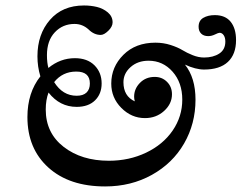

<svg xmlns="http://www.w3.org/2000/svg" viewBox="-20 -626 882 701"><path d="M363.8 54.7Q232.9 54.7 156.5 -14.4Q80.1 -83.5 80.1 -198.7Q80.1 -287.6 127.4 -347.2Q116.7 -382.3 116.7 -420.4Q116.7 -501 162.4 -553.5Q208 -606 286.6 -606Q311.5 -606 334 -600.6Q356.4 -595.2 373.8 -580.6Q391.1 -565.9 391.1 -544.4Q391.1 -528.8 375.5 -513.7Q359.9 -498.5 347.7 -498.5Q323.2 -498.5 303.2 -518.6Q281.2 -538.6 252 -538.6Q209 -538.6 180.2 -508.1Q151.4 -477.5 151.4 -424.8Q151.4 -397 156.7 -377.9Q200.2 -413.6 253.4 -413.6Q298.8 -413.6 325 -387.5Q351.1 -361.3 351.1 -321.3Q351.1 -283.2 326.9 -259.5Q302.7 -235.8 259.8 -235.8Q198.2 -235.8 157.2 -288.1Q147 -261.2 147 -226.1Q147 -140.6 212.4 -89.8Q277.8 -39.1 377.4 -39.1Q451.7 -39.1 513.4 -68.6Q575.2 -98.1 610.4 -149.4Q645.5 -200.7 645.5 -262.2Q645.5 -324.2 610.1 -364.3Q574.7 -404.3 522.5 -404.3Q482.9 -404.3 456.8 -381.1Q430.7 -357.9 430.7 -325.7Q430.7 -274.9 472.2 -255.9Q469.7 -264.6 469.7 -272.9Q469.7 -301.8 491 -323.5Q512.2 -345.2 544.9 -345.2Q571.8 -345.2 589.8 -327.1Q607.9 -309.1 607.9 -281.7Q607.9 -247.1 579.1 -220.9Q550.3 -194.8 509.3 -194.8Q460 -194.8 423.1 -231.9Q386.2 -269 386.2 -320.8Q386.2 -381.8 430.7 -426Q475.1 -470.2 547.4 -470.2Q576.7 -470.2 603 -461.7Q629.4 -453.1 645.8 -443.1Q662.1 -433.1 683.3 -424.6Q704.6 -416 725.1 -416Q758.3 -416 780.5 -430.4Q802.7 -444.8 802.7 -474.1Q802.7 -488.8 796.6 -497.6Q790.5 -506.3 781.7 -506.3Q777.3 -506.3 764.9 -500.2Q752.4 -494.1 740.2 -494.1Q723.6 -494.1 714.4 -503.4Q705.1 -512.7 705.1 -528.3Q705.1 -550.8 722.2 -560.8Q739.3 -570.8 764.2 -570.8Q802.7 -570.8 822.3 -546.4Q841.8 -522 841.8 -479.5Q841.8 -427.7 812 -399.9Q782.2 -372.1 725.1 -372.1Q694.3 -372.1 655.3 -390.1Q693.8 -341.8 693.8 -262.2Q693.8 -174.3 652.1 -102.1Q610.4 -29.8 534.4 12.5Q458.5 54.7 363.8 54.7ZM259.8 -276.4Q283.7 -276.4 295.9 -288.1Q308.1 -299.8 308.1 -321.3Q308.1 -364.7 258.3 -364.7Q208.5 -364.7 177.7 -326.2Q209 -276.4 259.8 -276.4Z"/></svg>

Font: Elstob 6pt
Style: Italic
Weight: 700
Italic angle: -20°
Designer: Peter S. Baker
Version: Version 1.015